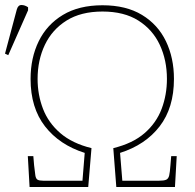

<svg xmlns="http://www.w3.org/2000/svg" viewBox="-59 -746 777 766"><path d="M59 0 52 -123H74L77 -87Q80 -60 82 -46.5Q84 -33 91 -29Q98 -25 114 -25H270L279 -136Q178 -168 120.5 -242Q63 -316 63 -431Q63 -515 95.5 -581.5Q128 -648 192 -686.5Q256 -725 350 -725Q444 -725 507.5 -686.5Q571 -648 603 -581.5Q635 -515 635 -431Q635 -316 578 -242Q521 -168 420 -136L429 -25H575Q595 -25 604 -29Q613 -33 616 -46Q619 -59 621 -87L624 -123H646L639 0H405L393 -155Q471 -174 518 -215Q565 -256 586 -312Q607 -368 607 -431Q607 -506 578.5 -567Q550 -628 493 -664Q436 -700 350 -700Q264 -700 206.5 -664Q149 -628 120 -567Q91 -506 91 -431Q91 -368 112.5 -312Q134 -256 181.5 -215Q229 -174 306 -155L293 0ZM-26 -526 -39 -532 8 -708Q13 -726 26.5 -726Q40 -726 53 -717V-705Z"/></svg>

Font: Noto Serif Thin
Style: Regular
Weight: 100
Designer: Monotype Design Team
Foundry: Monotype Imaging Inc.
Version: Version 2.015